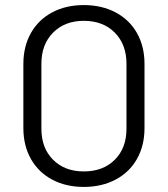

<svg xmlns="http://www.w3.org/2000/svg" viewBox="-20 -728 662 756"><path d="M310 8Q239 8 185 -21Q131 -50 101.5 -102.5Q72 -155 72 -224V-476Q72 -545 101.5 -597.5Q131 -650 185 -679Q239 -708 310 -708Q381 -708 435.5 -679Q490 -650 519.5 -597.5Q549 -545 549 -476V-224Q549 -155 519.5 -102.5Q490 -50 435.5 -21Q381 8 310 8ZM310 -53Q386 -53 432 -99Q478 -145 478 -221V-477Q478 -553 432 -599.5Q386 -646 310 -646Q235 -646 189 -599.5Q143 -553 143 -477V-221Q143 -145 189 -99Q235 -53 310 -53Z"/></svg>

Font: LinhAnh
Style: Regular
Weight: 400
Designer: Jeremy Tribby
Foundry: Tribby Type
Version: Version 1.408